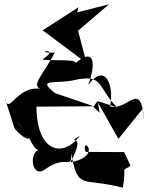

<svg xmlns="http://www.w3.org/2000/svg" viewBox="-75 -792 696 900"><path d="M507 -79 326 -80C302 -160 412 -61 255 -31C341 -189 222 -105 300 -156C216 -45 96 -85 96 -292L365 -294L381 -317L480 -141L593 -281L601 -225C584 -424 530 -272 440 -293C462 -377 423 -508 338 -393C369 -472 382 -589 268 -487C329 -523 122 -502 126 -515C217 -575 66 -544 181 -545C119 -422 47 -379 153 -366C0 -424 -31 -227 -55 -340L-7 -191C34 -134 120 -106 -1 -224C80 -156 71 -71 129 -89C57 -110 65 52 136 2C240 -73 262 10 258 -75C292 104 307 37 501 88C520 -27 488 19 537 -15ZM383 -318 392 -263 358 -296 184 -355C91 -427 189 -397 270 -416C413 -448 379 -385 473 -289ZM293 -758 125 -650 331 -496 291 -648 436 -772 287 -734Z"/></svg>

Font: Asimov Silicon
Style: Regular
Weight: 400
Designer: Google
Version: Version 2.000980; 2014